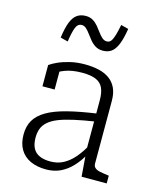

<svg xmlns="http://www.w3.org/2000/svg" viewBox="-118 -866 787 960"><g transform="rotate(15 275.5 -386.5)"><path d="M394 -326V-285Q329 -275 282 -264.5Q235 -254 204 -241.5Q173 -229 154.5 -212.5Q136 -196 128.5 -175.5Q121 -155 121 -130Q121 -97 132 -75.5Q143 -54 166 -43.5Q189 -33 222 -33Q261 -33 291 -49.5Q321 -66 346.5 -96Q372 -126 393 -166L394 -116Q374 -79 347 -50Q320 -21 287 -5Q254 11 212 11Q165 11 130.5 -5Q96 -21 77.5 -52.5Q59 -84 59 -129Q59 -172 77 -203Q95 -234 134 -257Q173 -280 237 -296.5Q301 -313 394 -326ZM394 0 385 -116 383 -120V-392Q383 -433 371.5 -457Q360 -481 334 -492Q308 -503 264 -503Q211 -503 174.5 -489Q138 -475 118 -457Q116 -463 117.5 -469.5Q119 -476 123.5 -482Q128 -488 135 -492Q142 -496 151 -496V-386H88V-496Q103 -507 128.5 -518.5Q154 -530 189 -538.5Q224 -547 266 -547Q305 -547 337.5 -539.5Q370 -532 393.5 -515Q417 -498 429.5 -471Q442 -444 442 -404V-81Q442 -67 451 -59Q460 -51 477 -47.5Q494 -44 518 -41L524 -40V0ZM333 -636Q310 -636 294 -646Q278 -656 266 -670.5Q254 -685 243.5 -699.5Q233 -714 222.5 -723.5Q212 -733 199 -733Q178 -733 168.5 -708.5Q159 -684 152 -635L113 -645Q120 -696 131.5 -725.5Q143 -755 161.5 -768.5Q180 -782 207 -782Q229 -782 244.5 -772.5Q260 -763 272 -748.5Q284 -734 294.5 -719.5Q305 -705 316 -695.5Q327 -686 340 -686Q354 -686 362 -697Q370 -708 376.5 -730Q383 -752 389 -784L428 -774Q420 -723 407.5 -692.5Q395 -662 377 -649Q359 -636 333 -636Z"/></g></svg>

Font: Roboto Serif SemiCondensed ExtraLight
Style: Regular
Weight: 250
Width: 4
Designer: Greg Gazdowicz
Foundry: Commercial Type
Version: Version 1.007